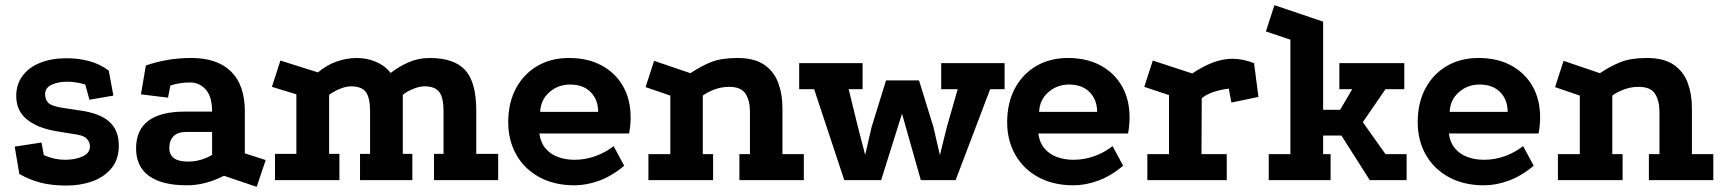

<svg xmlns="http://www.w3.org/2000/svg" viewBox="-20 -699 6694 745"><path d="M311 -371Q295 -376 276.5 -379Q258 -382 241 -382Q207 -382 181 -370.5Q155 -359 155 -333Q155 -313 167.5 -300Q180 -287 226 -280L293 -270Q369 -259 405 -226Q441 -193 441 -134Q441 -80 412 -45.5Q383 -11 337 5Q291 21 239 21Q180 21 136.5 9.5Q93 -2 55 -24L37 -130L141 -146L150 -97Q171 -88 191 -83.5Q211 -79 232 -79Q272 -79 300.5 -92Q329 -105 329 -131Q329 -148 316 -161.5Q303 -175 259 -180L198 -190Q126 -202 84.5 -235.5Q43 -269 43 -327Q43 -371 67 -404Q91 -437 135 -455Q179 -473 239 -473Q285 -473 326 -462Q367 -451 402 -425L420 -328L327 -312Z M849 -17Q777 20 705 20Q608 20 558 -16.5Q508 -53 508 -123Q508 -266 698 -266H803Q803 -324 778.5 -351.5Q754 -379 718 -379Q696 -379 677.5 -376Q659 -373 641 -367L632 -320L527 -333L546 -445Q587 -459 630.5 -466.5Q674 -474 723 -474Q823 -474 876.5 -421.5Q930 -369 930 -267V-104L1011 -78L976 26ZM701 -187Q670 -187 653.5 -170.5Q637 -154 637 -125Q637 -72 709 -72Q759 -72 803 -98V-187Z M1047 0V-102H1130V-333L1035 -362L1068 -464L1214 -418Q1246 -446 1285.5 -460Q1325 -474 1365 -474Q1403 -474 1438 -459.5Q1473 -445 1496 -416Q1528 -441 1566 -457.5Q1604 -474 1647 -474Q1742 -474 1785 -427Q1828 -380 1828 -270V-102H1913V0H1664V-102H1701V-267Q1701 -320 1684.5 -342Q1668 -364 1627 -364Q1608 -364 1584 -354.5Q1560 -345 1543 -331V-102H1580V0H1377V-102H1416V-267Q1416 -320 1399.5 -342Q1383 -364 1342 -364Q1323 -364 1299.5 -354.5Q1276 -345 1257 -331V-102H1297V0Z M2402 -56Q2356 -17 2306.5 1.5Q2257 20 2209 20Q2131 20 2073 -11.5Q2015 -43 1983.5 -98.5Q1952 -154 1952 -225Q1952 -300 1982 -356Q2012 -412 2065 -443Q2118 -474 2188 -474Q2261 -474 2314.5 -445Q2368 -416 2397.5 -364.5Q2427 -313 2427 -243Q2427 -230 2425.5 -213Q2424 -196 2421 -181H2073Q2077 -147 2096 -124Q2115 -101 2144.5 -90Q2174 -79 2209 -79Q2251 -79 2290 -93Q2329 -107 2361 -132ZM2301 -265Q2301 -312 2272 -341.5Q2243 -371 2192 -371Q2146 -371 2112 -341.5Q2078 -312 2076 -265Z M2496 0V-101H2581V-328L2485 -361L2518 -463L2659 -415Q2699 -442 2739 -458Q2779 -474 2841 -474Q2907 -474 2945 -448Q2983 -422 2999.5 -378Q3016 -334 3016 -281V-101H3099V0H2849V-101H2890V-266Q2890 -308 2873 -335Q2856 -362 2809 -362Q2779 -362 2751.5 -351.5Q2724 -341 2707 -328V-101H2747V0Z M3256 0 3139 -353H3081V-454H3327V-353H3273L3309 -206L3337 -98L3362 -206L3418 -387H3546L3602 -206L3627 -97L3654 -206L3696 -353H3632V-454H3878V-353H3822L3688 0H3553L3480 -258L3399 0Z M4338 -56Q4292 -17 4242.5 1.5Q4193 20 4145 20Q4067 20 4009 -11.5Q3951 -43 3919.5 -98.5Q3888 -154 3888 -225Q3888 -300 3918 -356Q3948 -412 4001 -443Q4054 -474 4124 -474Q4197 -474 4250.5 -445Q4304 -416 4333.5 -364.5Q4363 -313 4363 -243Q4363 -230 4361.5 -213Q4360 -196 4357 -181H4009Q4013 -147 4032 -124Q4051 -101 4080.5 -90Q4110 -79 4145 -79Q4187 -79 4226 -93Q4265 -107 4297 -132ZM4237 -265Q4237 -312 4208 -341.5Q4179 -371 4128 -371Q4082 -371 4048 -341.5Q4014 -312 4012 -265Z M4606 -414Q4650 -443 4688 -457Q4726 -471 4763 -471Q4801 -471 4846 -454L4863 -323L4758 -301L4748 -355Q4714 -351 4687 -341.5Q4660 -332 4643 -318L4642 -101H4740V0H4432V-101H4516V-330L4420 -362L4453 -464Z M4925 -679 5114 -615V-273H5180L5227 -353H5177V-454H5429V-353H5356L5268 -225L5356 -101H5438V0H5295L5185 -173H5114V-101H5143V0H4903V-101H4987V-545L4892 -577Z M5931 -56Q5885 -17 5835.5 1.5Q5786 20 5738 20Q5660 20 5602 -11.5Q5544 -43 5512.5 -98.5Q5481 -154 5481 -225Q5481 -300 5511 -356Q5541 -412 5594 -443Q5647 -474 5717 -474Q5790 -474 5843.5 -445Q5897 -416 5926.5 -364.5Q5956 -313 5956 -243Q5956 -230 5954.5 -213Q5953 -196 5950 -181H5602Q5606 -147 5625 -124Q5644 -101 5673.5 -90Q5703 -79 5738 -79Q5780 -79 5819 -93Q5858 -107 5890 -132ZM5830 -265Q5830 -312 5801 -341.5Q5772 -371 5721 -371Q5675 -371 5641 -341.5Q5607 -312 5605 -265Z M6025 0V-101H6110V-328L6014 -361L6047 -463L6188 -415Q6228 -442 6268 -458Q6308 -474 6370 -474Q6436 -474 6474 -448Q6512 -422 6528.5 -378Q6545 -334 6545 -281V-101H6628V0H6378V-101H6419V-266Q6419 -308 6402 -335Q6385 -362 6338 -362Q6308 -362 6280.5 -351.5Q6253 -341 6236 -328V-101H6276V0Z"/></svg>

Font: Podkova ExtraBold
Style: Regular
Weight: 800
Designer: Ilya Yudin
Foundry: Cyreal (www.cyreal.org)
Version: Version 2.103